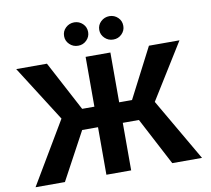

<svg xmlns="http://www.w3.org/2000/svg" viewBox="-97 -1056 1280 1167"><g transform="rotate(-10 543.0 -473.0)"><path d="M619.3 -727.5V0H466.4V-727.5ZM29.1 0 256.8 -383.6 38.1 -727.5H227.7L390.8 -420.1H698.6L857.2 -727.5H1045.7L833 -385L1056.6 0H872.9L718.9 -293.4H368.6L210.4 0ZM434.2 -802Q403.2 -801.8 381.2 -823.2Q359.2 -844.6 359.4 -873.8Q359.2 -904.4 381.2 -925.2Q403.2 -946 434.2 -946.3Q464.7 -946 486.3 -925.2Q507.8 -904.4 507.8 -873.8Q507.8 -844.6 486.3 -823.2Q464.7 -801.8 434.2 -802ZM651.2 -802Q620.5 -801.8 598.4 -823.2Q576.4 -844.6 576.4 -873.8Q576.4 -904.4 598.4 -925.2Q620.5 -946 651.2 -946.3Q682 -946 703.5 -925.2Q725 -904.4 724.8 -873.8Q725 -844.6 703.5 -823.2Q682 -801.8 651.2 -802Z"/></g></svg>

Font: Inter
Style: Regular
Weight: 400
Designer: Rasmus Andersson
Foundry: rsms
Version: Version 4.000;git-8c9346024